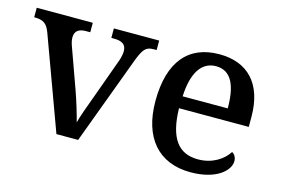

<svg xmlns="http://www.w3.org/2000/svg" viewBox="-77 -708 1286 880"><g transform="rotate(15 565.5 -268.5)"><path d="M79 -439 240 0H343L497 -414C521 -478 534 -491 570 -491H584V-536H369V-491H382C420 -491 440 -478 440 -447C440 -435 437 -418 431 -401L360 -205C344 -162 323 -105 316 -76C307 -111 289 -172 272 -219L204 -408C199 -422 196 -435 196 -447C196 -477 214 -491 248 -491H269V-536H3V-491C45 -491 64 -480 79 -439Z M878 10C1002 10 1060 -47 1060 -91C1060 -110 1050 -124 1039 -129C1015 -91 965 -56 896 -56C804 -56 755 -117 752 -260H1083V-307C1083 -466 1001 -547 868 -547C722 -547 639 -452 639 -264C639 -91 726 10 878 10ZM968 -317H754C759 -429 798 -490 867 -490C941 -490 968 -422 968 -317Z"/></g></svg>

Font: Noto Serif Medium
Style: Regular
Weight: 500
Designer: Monotype Design Team
Foundry: Monotype Imaging Inc.
Version: Version 2.013